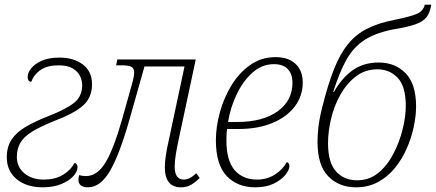

<svg xmlns="http://www.w3.org/2000/svg" viewBox="-20 -790 1862 820"><path d="M163 10Q93 10 51 -25Q9 -60 9 -118Q9 -163 29.5 -194Q50 -225 90 -248.5Q130 -272 189 -295Q261 -323 296 -350.5Q331 -378 331 -427Q331 -445 322 -464.5Q313 -484 291 -497.5Q269 -511 230 -511Q183 -511 154.5 -492Q126 -473 113 -440Q98 -443 98 -461Q98 -479 113 -498Q128 -517 158 -530.5Q188 -544 234 -544Q295 -544 334 -514.5Q373 -485 373 -430Q373 -374 335.5 -340Q298 -306 211 -273Q151 -249 116 -227Q81 -205 66.5 -179.5Q52 -154 52 -120Q52 -76 84.5 -49.5Q117 -23 167 -23Q214 -23 247.5 -42.5Q281 -62 299 -95Q303 -93 307 -88.5Q311 -84 311 -76Q311 -57 292.5 -37Q274 -17 240.5 -3.5Q207 10 163 10Z M356 10Q315 10 315 -23Q315 -31 318 -42Q332 -38 347 -38Q395 -38 430 -95Q465 -152 502 -282L547 -443Q553 -467 553 -479Q553 -500 539.5 -505.5Q526 -511 503 -511H476L481 -536H816L743 -194Q736 -162 731 -131.5Q726 -101 726 -79Q726 -23 765 -23Q790 -23 818 -50L833 -30Q815 -12 796.5 -1Q778 10 753 10Q684 10 684 -76Q684 -98 688.5 -127.5Q693 -157 701 -192L768 -506H597L532 -276Q489 -126 448.5 -58Q408 10 356 10Z M1070 10Q994 10 948 -38.5Q902 -87 902 -191Q902 -248 919 -310Q936 -372 968.5 -425.5Q1001 -479 1048.5 -512.5Q1096 -546 1157 -546Q1212 -546 1242.5 -517Q1273 -488 1273 -437Q1273 -381 1239.5 -336Q1206 -291 1144 -265Q1082 -239 997 -239H950Q948 -227 947.5 -214Q947 -201 947 -190Q947 -104 982 -63.5Q1017 -23 1078 -23Q1120 -23 1154 -44.5Q1188 -66 1205 -98Q1216 -94 1216 -80Q1216 -65 1199 -43.5Q1182 -22 1149.5 -6Q1117 10 1070 10ZM954 -269H992Q1102 -269 1165.5 -314.5Q1229 -360 1229 -436Q1229 -474 1209 -495Q1189 -516 1150 -516Q1099 -516 1058.5 -480Q1018 -444 991 -387.5Q964 -331 954 -269Z M1500 10Q1428 10 1382 -37Q1336 -84 1336 -185Q1336 -212 1340 -248Q1344 -284 1357 -335Q1381 -431 1407 -496Q1433 -561 1467 -602.5Q1501 -644 1549 -668Q1597 -692 1664 -705Q1729 -718 1758.5 -730Q1788 -742 1794 -770H1822Q1816 -735 1801.5 -716.5Q1787 -698 1755 -686.5Q1723 -675 1663 -665Q1584 -650 1536.5 -619Q1489 -588 1459 -534Q1429 -480 1403 -397H1406Q1439 -456 1485.5 -489.5Q1532 -523 1598 -523Q1667 -523 1712 -477.5Q1757 -432 1757 -335Q1757 -295 1747 -248Q1737 -201 1717 -155.5Q1697 -110 1666.5 -72.5Q1636 -35 1594.5 -12.5Q1553 10 1500 10ZM1505 -20Q1557 -20 1595.5 -51.5Q1634 -83 1660 -133Q1686 -183 1699.5 -237.5Q1713 -292 1713 -338Q1713 -421 1678.5 -457.5Q1644 -494 1592 -494Q1540 -494 1500.5 -464Q1461 -434 1434 -386Q1407 -338 1394 -283Q1381 -228 1381 -179Q1381 -95 1415.5 -57.5Q1450 -20 1505 -20Z"/></svg>

Font: Noto Serif SemiCondensed ExtraLight
Style: Italic
Weight: 200
Width: 4
Italic angle: -12°
Designer: Monotype Design Team
Foundry: Monotype Imaging Inc.
Version: Version 2.013